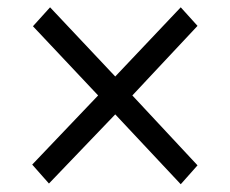

<svg xmlns="http://www.w3.org/2000/svg" viewBox="-20 -588 616 515"><path d="M464.8 -568.4 509.8 -518.6 335 -332 509.8 -144.5 464.8 -93.8 289.1 -281.2 111.3 -95.7 66.4 -146.5 243.2 -332 68.4 -517.6 114.3 -568.4 289.1 -382.8Z"/></svg>

Font: Subtext
Style: Regular
Weight: 400
Designer: Christopher J. Fynn
Foundry: Christopher J. Fynn for DDC
Version: Version 1.000 preliminary